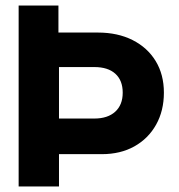

<svg xmlns="http://www.w3.org/2000/svg" viewBox="-20 -670 642 690"><path d="M47 -650H190V-553H332Q403 -553 456.5 -526Q510 -499 539.5 -450.5Q569 -402 569 -337Q569 -272 541 -222Q513 -172 463 -144Q413 -116 346 -116H192V0H47ZM192 -429V-244H319Q367 -244 394 -268.5Q421 -293 421 -337Q421 -381 394.5 -405Q368 -429 319 -429Z"/></svg>

Font: Overused Grotesk
Style: Bold
Weight: 700
Version: Version 0.003